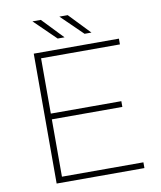

<svg xmlns="http://www.w3.org/2000/svg" viewBox="-94 -945 855 1019"><g transform="rotate(-10 334.0 -435.0)"><path d="M128 0V-700H587V-669H162V-371H542V-340H162V-31H601V0ZM412 -757 296 -870H341L449 -757ZM267 -757 151 -870H196L304 -757Z"/></g></svg>

Font: Montserrat ExtraLight
Style: Regular
Weight: 200
Designer: Julieta Ulanovsky
Foundry: Julieta Ulanovsky
Version: Version 9.000; ttfautohint (v1.8.4.7-5d5b)